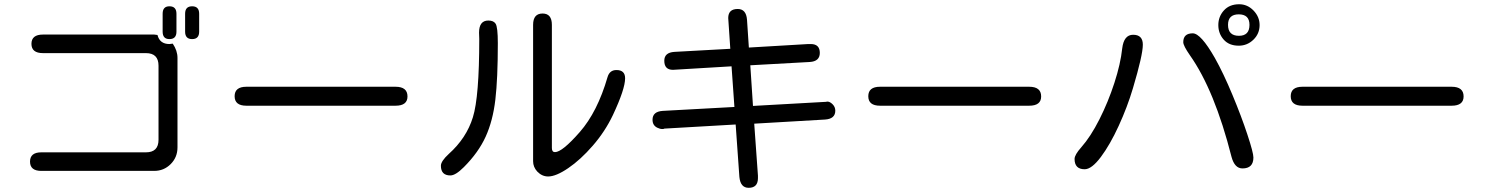

<svg xmlns="http://www.w3.org/2000/svg" viewBox="-20 -814 7040 909"><path d="M122.1 -48.8Q122.1 -92.8 175.8 -92.8H670.9Q730.5 -92.8 730.5 -152.3V-502.9Q730.5 -562.5 670.9 -562.5H183.6Q128.9 -562.5 128.9 -606.4Q128.9 -650.4 183.6 -650.4H710L725.6 -648.4Q736.3 -605.5 782.2 -605.5L797.9 -607.4Q820.3 -574.2 820.3 -540V-116.2Q820.3 -69.3 788.1 -37.1Q755.9 -4.9 710 -4.9H175.8Q122.1 -4.9 122.1 -48.8ZM750 -664.1V-749Q750 -784.2 782.2 -784.2Q815.4 -784.2 815.4 -749V-664.1Q815.4 -628.9 782.2 -628.9Q750 -628.9 750 -664.1ZM856.4 -664.1V-749Q856.4 -784.2 889.6 -784.2Q922.9 -784.2 922.9 -749V-664.1Q922.9 -628.9 889.6 -628.9Q856.4 -628.9 856.4 -664.1Z M1090.8 -358.4Q1090.8 -403.3 1146.5 -403.3H1852.5Q1909.2 -403.3 1909.2 -357.4Q1909.2 -313.5 1852.5 -313.5H1146.5Q1090.8 -313.5 1090.8 -358.4Z M2523.4 -2Q2503.9 -23.4 2503.9 -50.8V-696.3Q2503.9 -750 2548.8 -750Q2592.8 -750 2592.8 -696.3V-113.3Q2592.8 -93.8 2607.4 -93.8Q2641.6 -93.8 2724.6 -188.5Q2808.6 -284.2 2856.4 -449.2Q2866.2 -482.4 2898.4 -482.4Q2939.5 -482.4 2939.5 -443.4Q2939.5 -392.6 2881.8 -269.5Q2844.7 -191.4 2786.6 -124.5Q2728.5 -57.6 2670.4 -18.1Q2612.3 21.5 2575.2 21.5Q2545.9 21.5 2523.4 -2ZM2067.4 -29.3Q2067.4 -50.8 2104.5 -85Q2188.5 -160.2 2218.8 -258.8Q2249 -355.5 2249 -629.9L2248 -659.2Q2248 -716.8 2292 -716.8Q2316.4 -716.8 2326.2 -702.1Q2336.9 -686.5 2336.9 -609.4Q2336.9 -442.4 2325.2 -342.3Q2313.5 -242.2 2279.3 -167Q2245.1 -91.8 2175.8 -22.5Q2136.7 16.6 2112.3 16.6Q2067.4 16.6 2067.4 -29.3Z M3480.5 23.4 3462.9 -224.6 3125 -205.1 3123 -204.1Q3121.1 -203.1 3116.2 -203.1Q3104.5 -203.1 3092.8 -209Q3069.3 -219.7 3069.3 -247.1Q3069.3 -286.1 3118.2 -289.1L3457 -307.6L3443.4 -500L3166 -483.4Q3125 -483.4 3125 -526.4Q3125 -565.4 3172.9 -568.4L3437.5 -583L3428.7 -713.9L3427.7 -728.5Q3427.7 -771.5 3472.7 -771.5Q3512.7 -771.5 3516.6 -720.7L3525.4 -588.9L3806.6 -605.5H3818.4Q3861.3 -605.5 3861.3 -563.5Q3861.3 -523.4 3813.5 -520.5L3532.2 -504.9L3544.9 -312.5L3892.6 -332L3894.5 -333H3897.5Q3909.2 -333 3921.9 -320.3Q3934.6 -307.6 3934.6 -290Q3934.6 -251 3885.7 -248L3550.8 -228.5L3568.4 17.6V29.3Q3568.4 75.2 3524.4 75.2Q3485.4 75.2 3480.5 23.4Z M4090.8 -358.4Q4090.8 -403.3 4146.5 -403.3H4852.5Q4909.2 -403.3 4909.2 -357.4Q4909.2 -313.5 4852.5 -313.5H4146.5Q4090.8 -313.5 4090.8 -358.4Z M5810.5 -71.3Q5730.5 -386.7 5613.3 -552.7Q5582 -597.7 5582 -614.3Q5582 -656.2 5627 -656.2Q5665 -656.2 5731.4 -540Q5772.5 -466.8 5814.9 -364.7Q5857.4 -262.7 5885.7 -176.8Q5914.1 -90.8 5914.1 -68.4Q5914.1 -16.6 5862.3 -16.6Q5825.2 -16.6 5810.5 -71.3ZM5067.4 -61.5Q5067.4 -81.1 5099.6 -117.2Q5143.6 -167 5185.1 -249Q5226.6 -331.1 5255.9 -421.4Q5285.2 -511.7 5293 -585Q5300.8 -649.4 5344.7 -649.4Q5390.6 -649.4 5390.6 -602.5Q5390.6 -553.7 5343.8 -396.5Q5317.4 -307.6 5276.4 -218.3Q5235.4 -128.9 5191.9 -70.8Q5148.4 -12.7 5115.2 -12.7Q5067.4 -12.7 5067.4 -61.5ZM5748 -695.3Q5748 -735.4 5774.4 -764.6Q5800.8 -793.9 5846.7 -793.9Q5885.7 -793.9 5914.6 -764.2Q5943.4 -734.4 5943.4 -695.3Q5943.4 -654.3 5914.1 -626Q5884.8 -597.7 5844.7 -597.7Q5798.8 -597.7 5773.4 -626.5Q5748 -655.3 5748 -695.3ZM5895.5 -696.3Q5895.5 -746.1 5844.7 -746.1Q5793.9 -746.1 5793.9 -696.3Q5793.9 -644.5 5845.7 -644.5Q5895.5 -644.5 5895.5 -696.3Z M6090.8 -358.4Q6090.8 -403.3 6146.5 -403.3H6852.5Q6909.2 -403.3 6909.2 -357.4Q6909.2 -313.5 6852.5 -313.5H6146.5Q6090.8 -313.5 6090.8 -358.4Z"/></svg>

Font: jf-openhuninn-2.1
Style: Regular
Weight: 400
Designer: [Kosugi Maru]
Designed by MOTOYA      

[Varela Round]
Joe Prince (Latin component); Avraham Cornfeld (Hebrew component)
Foundry: justfont Co., Ltd.
Version: 2.1